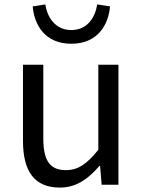

<svg xmlns="http://www.w3.org/2000/svg" viewBox="-20 -836 647 869"><path d="M251 13C325 13 379 -26 430 -85H433L440 0H516V-543H425V-158C373 -94 334 -66 278 -66C206 -66 176 -109 176 -210V-543H84V-199C84 -60 136 13 251 13ZM303 -638C422 -638 471 -724 478 -807L420 -816C411 -758 376 -700 303 -700C230 -700 194 -758 185 -816L128 -807C135 -724 183 -638 303 -638Z"/></svg>

Font: Noto Sans Mono CJK HK
Style: Regular
Weight: 400
Designer: Ryoko NISHIZUKA 西塚涼子 (kana, bopomofo & ideographs); Paul D. Hunt (Latin, Greek & Cyrillic); Sandoll Communications 산돌커뮤니
Foundry: Adobe
Version: Version 2.004;hotconv 1.0.118;makeotfexe 2.5.65603